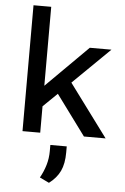

<svg xmlns="http://www.w3.org/2000/svg" viewBox="-61 -711 662 1015"><g transform="rotate(5 270.0 -204.0)"><path d="M75 0V-668H169V-249L391 -470H506L310 -278L516 0H401L244 -213L169 -140V0ZM238 260 188 236Q207 202 217.5 166.5Q228 131 228 92V60H315V92Q315 152 296.5 191Q278 230 238 260Z"/></g></svg>

Font: Gantari Medium
Style: Regular
Weight: 500
Designer: Anugrah Pasau
Foundry: Lafontype
Version: Version 1.000; ttfautohint (v1.8.4.7-5d5b)